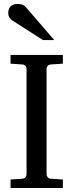

<svg xmlns="http://www.w3.org/2000/svg" viewBox="-20 -948 370 968"><path d="M33.2 0V-43L92.8 -46.9Q103.5 -47.9 108.6 -54.7Q113.8 -61.5 113.8 -68.8V-602.1Q113.8 -609.4 108.6 -615.7Q103.5 -622.1 92.8 -623L33.2 -627V-670.9H296.9V-627L235.8 -623Q225.6 -622.1 220.2 -615.7Q214.8 -609.4 214.8 -602.1V-68.8Q214.8 -61.5 220.2 -54.7Q225.6 -47.9 235.8 -46.9L296.9 -43V0ZM196.3 -746.1 44.4 -843.3Q33.7 -850.1 27.6 -859.9Q21.5 -869.6 21.5 -883.3Q21.5 -891.1 23.9 -899.2Q26.4 -907.2 31.7 -913.6Q37.1 -919.9 45.9 -924.1Q54.7 -928.2 67.4 -928.2Q78.1 -928.2 85.4 -926.5Q92.8 -924.8 98.6 -921.4Q104.5 -918 109.4 -912.8Q114.3 -907.7 119.6 -901.4L253.4 -746.1Z"/></svg>

Font: BabelStone Ogham
Style: Italic
Weight: 400
Italic angle: -30°
Designer: Andrew West
Foundry: BabelStone
Version: Version 2.02 March 14, 2022